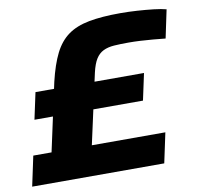

<svg xmlns="http://www.w3.org/2000/svg" viewBox="-78 -777 886 859"><g transform="rotate(-10 365.0 -348.0)"><path d="M0 0 29 -136H112L179 -445Q197 -521 221.5 -570Q246 -619 284 -646.5Q322 -674 380 -685Q438 -696 523 -696Q560 -696 599 -693.5Q638 -691 673 -687Q708 -683 730 -677L703 -549Q675 -552 646.5 -554.5Q618 -557 590 -558.5Q562 -560 536 -560Q499 -560 470.5 -558Q442 -556 421.5 -546Q401 -536 387.5 -514.5Q374 -493 365 -454L295 -136H629L600 0ZM62 -293 88 -414H581L555 -293Z"/></g></svg>

Font: Saira Expanded
Style: Bold Italic
Weight: 700
Width: 7
Italic angle: -12°
Designer: Hector Gatti with collaboration of the Omnibus-Type team
Foundry: Omnibus-Type
Version: Version 1.101